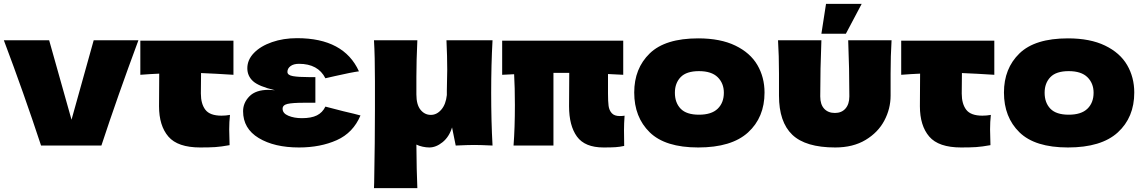

<svg xmlns="http://www.w3.org/2000/svg" viewBox="-20 -755 5934 996"><path d="M698 -546Q590 -255 506 0H193Q103 -273 0 -546H235L351 -134L466 -546Z M1191 -367Q1099 -373 1023 -376L1022 -270Q1022 -216 1045.5 -185.5Q1069 -155 1129 -155Q1152 -155 1173 -159Q1169 -122 1169 -84Q1169 -66 1171 -2Q1127 6 1097 8Q1067 10 1019 10Q902 10 853.5 -46.5Q805 -103 805 -204L806 -373Q759 -371 708 -367V-544H1191Z M1263 -401Q1263 -445 1297.5 -480.5Q1332 -516 1391 -536.5Q1450 -557 1521 -557Q1764 -557 1842 -385Q1804 -380 1716 -360Q1684 -352 1668 -349Q1630 -424 1531 -424Q1503 -424 1487 -412Q1471 -400 1471 -382Q1471 -365 1500 -360Q1529 -355 1582 -355H1616V-222H1559Q1497 -222 1471.5 -216Q1446 -210 1446 -191Q1446 -167 1476 -154.5Q1506 -142 1546 -142Q1595 -142 1624 -156.5Q1653 -171 1668 -202L1761 -178Q1826 -163 1850 -156Q1812 -66 1727 -28Q1642 10 1531 10Q1403 10 1322 -39Q1241 -88 1241 -178Q1241 -222 1274 -255.5Q1307 -289 1374 -289Q1384 -289 1406 -287Q1322 -307 1292.5 -334Q1263 -361 1263 -401Z M2528 -274Q2528 -127 2535 0Q2471 -3 2440 -3Q2410 -3 2344 0L2325 -94Q2310 -45 2276 -17.5Q2242 10 2207 10Q2191 10 2172.5 6Q2154 2 2140 -5Q2141 133 2145 221H1920Q1920 202 1921 193Q1925 -27 1925 -189V-333Q1925 -466 1920 -546H2145Q2140 -439 2140 -357V-265Q2140 -212 2161.5 -185.5Q2183 -159 2215 -159Q2246 -159 2269.5 -186.5Q2293 -214 2298 -262V-285Q2300 -363 2300 -393Q2300 -462 2296 -546H2535Q2528 -420 2528 -274Z M3217 -80 3218 2Q3195 7 3173 8.5Q3151 10 3111 10Q3014 10 2973 -46.5Q2932 -103 2932 -204L2933 -377H2851V0H2644Q2651 -91 2651 -210Q2651 -302 2647 -370L2585 -367V-544H3213V-367Q3186 -369 3134 -371V-270Q3134 -229 3137 -206Q3140 -183 3153.5 -168Q3167 -153 3195 -153Q3211 -153 3220 -155Q3217 -113 3217 -80Z M3270 -275Q3270 -400 3350.5 -478Q3431 -556 3602 -556Q3717 -556 3794.5 -518.5Q3872 -481 3909 -417.5Q3946 -354 3946 -275Q3946 -146 3860.5 -68Q3775 10 3602 10Q3431 10 3350.5 -68.5Q3270 -147 3270 -275ZM3735 -274Q3735 -323 3703 -354.5Q3671 -386 3606 -386Q3541 -386 3511 -355Q3481 -324 3481 -274Q3481 -222 3511 -191Q3541 -160 3606 -160Q3671 -160 3703 -191Q3735 -222 3735 -274Z M4605 -546Q4600 -466 4600 -373V-259Q4600 -191 4567.5 -129.5Q4535 -68 4470 -29Q4405 10 4313 10Q4159 10 4090 -56Q4021 -122 4021 -259V-373Q4021 -466 4016 -546H4241Q4235 -399 4235 -255Q4235 -213 4255.5 -191Q4276 -169 4311 -169Q4346 -169 4366 -192Q4386 -215 4386 -255Q4386 -399 4380 -546ZM4368 -580H4241L4265 -735H4450Z M5138 -367Q5046 -373 4970 -376L4969 -270Q4969 -216 4992.5 -185.5Q5016 -155 5076 -155Q5099 -155 5120 -159Q5116 -122 5116 -84Q5116 -66 5118 -2Q5074 6 5044 8Q5014 10 4966 10Q4849 10 4800.5 -46.5Q4752 -103 4752 -204L4753 -373Q4706 -371 4655 -367V-544H5138Z M5188 -275Q5188 -400 5268.5 -478Q5349 -556 5520 -556Q5635 -556 5712.5 -518.5Q5790 -481 5827 -417.5Q5864 -354 5864 -275Q5864 -146 5778.5 -68Q5693 10 5520 10Q5349 10 5268.5 -68.5Q5188 -147 5188 -275ZM5653 -274Q5653 -323 5621 -354.5Q5589 -386 5524 -386Q5459 -386 5429 -355Q5399 -324 5399 -274Q5399 -222 5429 -191Q5459 -160 5524 -160Q5589 -160 5621 -191Q5653 -222 5653 -274Z"/></svg>

Font: Mantou Sans
Style: Regular
Weight: 400
Designer: Mant0u / artakana
Foundry: Mant0u / artakana
Version: Version 1.001;October 22, 2023;FontCreator 14.0.0.2901 64-bi